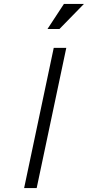

<svg xmlns="http://www.w3.org/2000/svg" viewBox="-20 -959 448 979"><path d="M103 0 254 -715H318L167 0ZM306 -939H408L283 -811H222Z"/></svg>

Font: Afta sans
Style: Italic
Weight: 400
Italic angle: -12°
Designer: par.qink
Foundry: Oriol Esparraguera Font
Version: Version 1.000